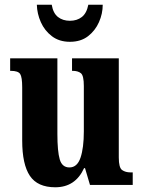

<svg xmlns="http://www.w3.org/2000/svg" viewBox="-20 -783 604 813"><path d="M214 10Q139 10 106.5 -38.5Q74 -87 74 -188V-413Q74 -456 65.5 -469.5Q57 -483 26 -483H23V-536H223V-216Q223 -142 233 -108Q243 -74 274 -74Q307 -74 321 -115.5Q335 -157 335 -227V-419Q335 -463 322.5 -473Q310 -483 288 -483H285V-536H483V-116Q483 -73 497 -63Q511 -53 533 -53H542V0H361L340 -71H336Q299 10 214 10ZM276 -606Q231 -606 200 -629.5Q169 -653 153 -689Q137 -725 136 -763H199Q205 -727 225.5 -711Q246 -695 276 -695Q306 -695 326.5 -711Q347 -727 354 -763H415Q415 -725 399 -689Q383 -653 352.5 -629.5Q322 -606 276 -606Z"/></svg>

Font: Noto Serif Khmer ExtraCondensed ExtraBold
Style: Regular
Weight: 800
Width: 2
Designer: Danh Hong and the Monotype Design Team
Foundry: Monotype Imaging Inc.
Version: Version 2.004; ttfautohint (v1.8.4.7-5d5b)